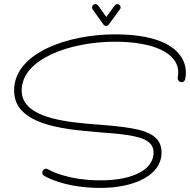

<svg xmlns="http://www.w3.org/2000/svg" viewBox="-20 -900 929 939"><path d="M886 -513C888 -524 889 -535 889 -545C889 -580 877 -611 854 -638C816 -683 731 -732 542 -732C314 -732 49 -642 49 -458C49 -338 165 -279 402 -259L477 -252C535 -248 601 -243 650 -230C698 -218 731 -198 731 -153C731 -76 640 -18 472 -18C303 -18 216 -71 215 -72C212 -74 208 -75 205 -75C196 -75 187 -67 187 -56C187 -50 189 -44 195 -41C199 -38 292 19 471 19C636 19 770 -42 770 -154C770 -213 734 -246 660 -265C615 -276 556 -283 481 -289L406 -295C250 -309 86 -339 86 -458C86 -612 324 -696 542 -696C731 -696 852 -641 852 -545C852 -536 849 -526 849 -517C849 -507 857 -498 869 -498C876 -498 884 -504 886 -513ZM486 -780C489 -776 494 -773 499 -773C504 -773 509 -776 512 -780L566 -854C569 -857 570 -860 570 -863C570 -872 563 -880 553 -880C548 -880 544 -877 541 -873L500 -817L460 -873C456 -878 451 -880 446 -880C437 -880 430 -872 430 -863C430 -861 431 -857 433 -854Z"/></svg>

Font: Sacramento
Style: Regular
Weight: 400
Designer: Astigmatic (AOETI)
Foundry: Astigmatic (AOETI)
Version: Version 1.000